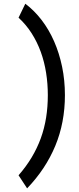

<svg xmlns="http://www.w3.org/2000/svg" viewBox="-20 -821 428 1041"><path d="M332 -305.2Q332 -156.2 279.8 -30.3Q227.5 95.7 127 200.2L80.6 129.4Q121.6 82.5 151.6 32.5Q181.6 -17.6 201.2 -71.3Q220.7 -125 230 -183.3Q239.3 -241.7 239.3 -305.2Q239.3 -366.7 230 -426Q220.7 -485.4 201.2 -539.3Q181.6 -593.3 151.6 -640.4Q121.6 -687.5 80.6 -725.1L117.2 -800.8Q165.5 -764.6 205.3 -712.9Q245.1 -661.1 273.2 -597.2Q301.3 -533.2 316.7 -459.2Q332 -385.3 332 -305.2Z"/></svg>

Font: Andika Am
Style: Regular
Weight: 400
Designer: Victor Gaultney, Annie Olsen, Julie Remington, Don Collingsworth, Eric Hays, Becca Hirsbrunner
Foundry: SIL International
Version: Version 5.000